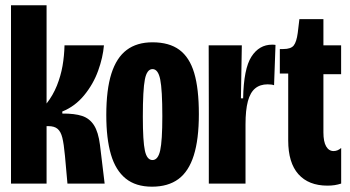

<svg xmlns="http://www.w3.org/2000/svg" viewBox="-20 -701 1335 733"><path d="M22 -681H157.8V-305.8Q182.3 -337 197.2 -374.1Q212 -411.2 218.7 -449.2Q225.3 -487.2 226.3 -528H376.8Q373 -481.7 354.6 -430.8Q336.2 -379.8 301.2 -337.2Q266.2 -294.7 217.8 -275.3V-267.5Q265 -267.8 293.5 -258.4Q322 -249 338.8 -222.9Q355.5 -196.8 361.7 -147.5L379.5 0H237.5L228 -106Q223.7 -152.3 217.9 -175.4Q212.2 -198.5 199.9 -209Q187.7 -219.5 164.2 -219.5H157.8V0H22Z M385.8 -261.8Q385.8 -358.5 405.2 -419.8Q424.7 -481 463.6 -510.2Q502.5 -539.5 562.2 -539.5Q626 -539.5 664.8 -510.8Q703.7 -482 721.4 -422.4Q739.2 -362.8 739.2 -265.3Q739.2 -168.8 719.8 -107.7Q700.5 -46.5 661.2 -17.4Q621.8 11.7 560.3 11.7Q498.2 11.7 459.8 -19.5Q421.3 -50.7 403.6 -110.9Q385.8 -171.2 385.8 -261.8ZM599.7 -257.2Q599.7 -358 591.7 -397.6Q583.7 -437.2 562.3 -437.2Q540.8 -437.2 533.1 -397.8Q525.3 -358.5 525.3 -255Q525.3 -161.5 533.2 -125.8Q541 -90 562.2 -90Q583.3 -90 591.5 -126.6Q599.7 -163.2 599.7 -257.2Z M777.2 -287.5 776.7 -528H903.2L899.8 -325.7H908.2Q910.3 -438.5 939.8 -484.5Q969.3 -530.5 1018.7 -530.5Q1027.2 -530.5 1031.8 -529.5L1026.3 -375.7Q1017 -379 1001.7 -379Q972.8 -379 954.1 -363.5Q935.3 -348 926.3 -314.3Q917.3 -280.7 917.3 -226.5V0H777.2Z M1080.3 -164.8V-420.2H1048.3V-513.8H1061.7Q1091 -513.8 1101.6 -527.7Q1112.2 -541.5 1116.7 -575.3L1123 -628H1214.7V-528H1282.3V-417.7H1214.7V-195.3Q1214.7 -160.2 1225.1 -142.2Q1235.5 -124.3 1253.5 -124.3Q1261.3 -124.3 1268.4 -127.2Q1275.5 -130.2 1282.5 -136V-0.2Q1270 3.8 1257.5 5.8Q1245 7.7 1230 7.7Q1158.2 7.7 1119.2 -36Q1080.3 -79.7 1080.3 -164.8Z"/></svg>

Font: Bricolage Grotesque 96pt Condensed ExBd
Style: Regular
Weight: 800
Width: 3
Designer: Mathieu Triay
Foundry: Atelier Triay
Version: Version 1.001;Glyphs 3.2 (3207)